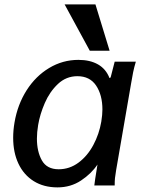

<svg xmlns="http://www.w3.org/2000/svg" viewBox="-20 -824 640 853"><path d="M38.5 -212Q38.5 -245 44.5 -280Q58 -359.5 98.2 -422.8Q138.5 -486 198.5 -522Q258.5 -558 328.5 -558Q380 -558 415.5 -537.8Q451 -517.5 466.5 -477L471.5 -480L489.5 -550H583.5Q576 -525 571.5 -503.2Q567 -481.5 562.5 -453.5L496 -68.5Q492 -44.5 490.8 -32.8Q489.5 -21 489.5 0H399Q400.5 -14 403 -29.8Q405.5 -45.5 408 -61L413 -93Q386 -52.5 340 -22Q294 8.5 235.5 8.5Q174.5 8.5 130 -19.2Q85.5 -47 62 -96.8Q38.5 -146.5 38.5 -212ZM430 -283.5Q435 -314.5 435 -337.5Q435 -402 407 -443.8Q379 -485.5 324 -485.5Q274 -485.5 237.2 -450.8Q200.5 -416 179 -366.2Q157.5 -316.5 149.5 -269Q144 -236 144 -208.5Q144 -150.5 166.2 -111.2Q188.5 -72 240.5 -72Q289 -72 328.8 -101.5Q368.5 -131 394.5 -179.5Q420.5 -228 430 -283.5ZM267 -804.5H404L467 -598.5H379Z"/></svg>

Font: JuliaMono Medium
Style: Italic
Weight: 500
Italic angle: -9°
Monospace: yes
Designer: cormullion
Foundry: corm
Version: Version 0.054; ttfautohint (v1.8.4)